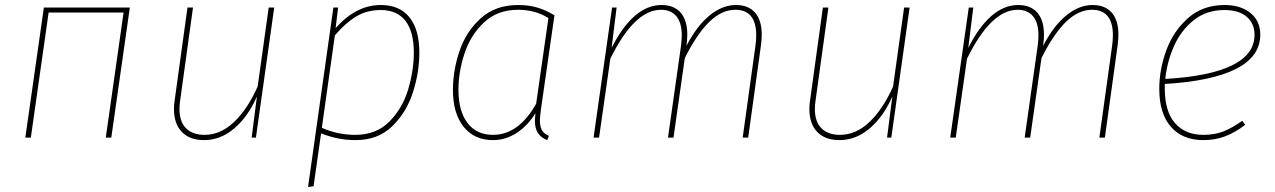

<svg xmlns="http://www.w3.org/2000/svg" viewBox="-20 -549 5086 766"><path d="M402 0 473 -499H174L103 0H81L155 -519H498L424 0Z M674 -115Q674 -132 677 -150L728 -519H750L699 -150Q696 -131 696 -114Q696 -63 722.5 -37Q749 -11 796 -11Q860 -11 914 -62.5Q968 -114 1008 -204L1052 -519H1074L1001 0H984L1005 -164Q970 -84 915 -37Q860 10 794 10Q737 10 705.5 -22.5Q674 -55 674 -115Z M1310 -519H1329L1319 -437Q1401 -529 1499 -529Q1574 -529 1613.5 -480Q1653 -431 1653 -339Q1653 -261 1627.5 -181Q1602 -101 1545 -45.5Q1488 10 1399 10Q1328 10 1261 -17L1231 194L1209 197ZM1631 -339Q1631 -423 1597.5 -466Q1564 -509 1499 -509Q1444 -509 1401.5 -483.5Q1359 -458 1316 -408L1264 -39Q1327 -11 1398 -11Q1481 -11 1533.5 -64Q1586 -117 1608.5 -192.5Q1631 -268 1631 -339Z M2192 -488 2138 -112Q2134 -80 2134 -68Q2134 -45 2142 -30Q2150 -15 2170 -7L2163 10Q2138 0 2126 -18.5Q2114 -37 2114 -68Q2114 -75 2116 -97Q2085 -47 2041 -18.5Q1997 10 1947 10Q1872 10 1829.5 -43.5Q1787 -97 1787 -190Q1787 -268 1813.5 -346Q1840 -424 1898.5 -476.5Q1957 -529 2047 -529Q2091 -529 2125 -518.5Q2159 -508 2192 -488ZM1809 -191Q1809 -106 1845 -58.5Q1881 -11 1947 -11Q2049 -11 2119 -135L2168 -477Q2115 -510 2047 -510Q1965 -510 1911.5 -460Q1858 -410 1833.5 -336.5Q1809 -263 1809 -191Z M3019 -411Q3019 -392 3016 -369L2965 0H2943L2994 -367Q2997 -390 2997 -409Q2997 -459 2976 -484.5Q2955 -510 2914 -510Q2859 -510 2809.5 -461.5Q2760 -413 2712 -317L2667 0H2645L2697 -367Q2700 -390 2700 -408Q2700 -458 2678.5 -484Q2657 -510 2617 -510Q2511 -510 2415 -315L2370 0H2348L2422 -519H2440L2420 -358Q2463 -443 2513 -486Q2563 -529 2619 -529Q2669 -529 2695.5 -498.5Q2722 -468 2722 -411Q2722 -392 2719 -369L2718 -365Q2760 -446 2811 -487.5Q2862 -529 2916 -529Q2966 -529 2992.5 -498.5Q3019 -468 3019 -411Z M3209 -115Q3209 -132 3212 -150L3263 -519H3285L3234 -150Q3231 -131 3231 -114Q3231 -63 3257.5 -37Q3284 -11 3331 -11Q3395 -11 3449 -62.5Q3503 -114 3543 -204L3587 -519H3609L3536 0H3519L3540 -164Q3505 -84 3450 -37Q3395 10 3329 10Q3272 10 3240.5 -22.5Q3209 -55 3209 -115Z M4442 -411Q4442 -392 4439 -369L4388 0H4366L4417 -367Q4420 -390 4420 -409Q4420 -459 4399 -484.5Q4378 -510 4337 -510Q4282 -510 4232.5 -461.5Q4183 -413 4135 -317L4090 0H4068L4120 -367Q4123 -390 4123 -408Q4123 -458 4101.5 -484Q4080 -510 4040 -510Q3934 -510 3838 -315L3793 0H3771L3845 -519H3863L3843 -358Q3886 -443 3936 -486Q3986 -529 4042 -529Q4092 -529 4118.5 -498.5Q4145 -468 4145 -411Q4145 -392 4142 -369L4141 -365Q4183 -446 4234 -487.5Q4285 -529 4339 -529Q4389 -529 4415.5 -498.5Q4442 -468 4442 -411Z M4627 -214V-196Q4627 -104 4668 -57.5Q4709 -11 4781 -11Q4826 -11 4860.5 -24.5Q4895 -38 4936 -67L4948 -51Q4907 -20 4867.5 -5Q4828 10 4781 10Q4698 10 4651.5 -43Q4605 -96 4605 -195Q4605 -271 4633 -348Q4661 -425 4720 -477Q4779 -529 4865 -529Q4930 -529 4969 -497Q5008 -465 5008 -411Q5008 -323 4911 -274Q4814 -225 4627 -214ZM4629 -234Q4985 -255 4985 -410Q4985 -456 4953.5 -482.5Q4922 -509 4865 -509Q4793 -509 4742 -468Q4691 -427 4663.5 -364.5Q4636 -302 4629 -234Z"/></svg>

Font: Fira Sans Thin
Style: Italic
Weight: 250
Italic angle: -8°
Designer: Carrois Corporate & Edenspiekermann AG
Foundry: Carrois Corporate GbR & Edenspiekermann AG
Version: Version 4.203